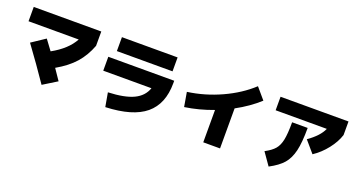

<svg xmlns="http://www.w3.org/2000/svg" viewBox="-48 -1449 4096 2204"><g transform="rotate(20 2000.0 -347.5)"><path d="M90 -565V-740H915V-565Q866 -435 783 -341Q700 -247 560 -167Q626 -72 650 -35L480 70Q343 -132 190 -340L355 -450Q418 -366 446 -327Q629 -428 703 -565Z M1160 -590V-760H1840V-590ZM1679 -325H1090V-495H1895V-465Q1895 -211 1740 -82Q1585 47 1255 60L1225 -110Q1426 -118 1534.5 -169.5Q1643 -221 1679 -325Z M2820 -765 2935 -630Q2814 -520 2655 -434V55H2450V-340Q2277 -275 2105 -250L2075 -425Q2285 -454 2482 -544Q2679 -634 2820 -765Z M3105 -575V-740H3935V-575Q3907 -485 3836 -394.5Q3765 -304 3675 -245L3555 -385Q3689 -479 3730 -575ZM3520 -510Q3520 -332 3495.5 -229Q3471 -126 3415.5 -62Q3360 2 3250 60L3145 -90Q3224 -132 3261.5 -176Q3299 -220 3314.5 -294.5Q3330 -369 3330 -510Z"/></g></svg>

Font: M PLUS 1p Black
Style: Regular
Weight: 900
Version: Version 1.061